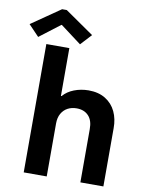

<svg xmlns="http://www.w3.org/2000/svg" viewBox="-164 -1037 837 1108"><g transform="rotate(10 254.5 -483.0)"><path d="M53.7 -752H188.5V-471.7H192.4Q217.3 -500.5 256.3 -515.6Q295.4 -530.8 340.8 -531.2Q399.4 -531.2 439.9 -506.1Q480.5 -481 500.7 -438Q521 -395 520.5 -340.8V0H385.7V-311.5Q386.2 -362.8 360.6 -389.9Q335 -417 291 -417Q261.7 -417 238.8 -404.8Q215.8 -392.6 202.1 -368.7Q188.5 -344.7 188.5 -310.5V0H53.7ZM-61.5 -848.6 108.4 -965.8H135.7L304.7 -848.6L245.1 -784.2L123 -876H120.1L0 -784.2Z"/></g></svg>

Font: Reddit Sans Strawberry
Style: Bold
Weight: 700
Designer: Stephen Hutchings
Foundry: Reddit
Version: Version 1.013